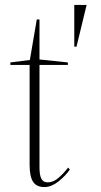

<svg xmlns="http://www.w3.org/2000/svg" viewBox="-20 -743 411 778"><path d="M160 15Q128 15 114 -6.5Q100 -28 100 -75V-480H22V-490L101 -500L129 -664H140V-502L255 -490V-480H140V-66Q140 -32 148 -18Q156 -4 173 -4Q195 -4 215.5 -21Q236 -38 256 -64L263 -56Q255 -44 243.5 -32Q232 -20 218.5 -9Q205 2 190 8.5Q175 15 160 15ZM281 -554V-723H331L290 -554Z"/></svg>

Font: Kalnia ExtraLight
Style: Regular
Weight: 250
Designer: Frida Medrano
Foundry: Frida Medrano
Version: Version 1.105